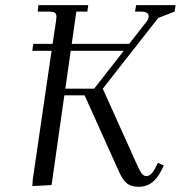

<svg xmlns="http://www.w3.org/2000/svg" viewBox="-20 -722 705 749"><path d="M106 3.9 107.9 -22 181.2 -523.9H106L109.9 -550.8H185.1L198.2 -637.2Q200.2 -650.9 200.2 -655.8Q200.2 -668.5 193.4 -672.6Q186.5 -676.8 168 -676.8H127L129.9 -702.1H324.2L320.8 -676.8H277.8L259.8 -550.8H483.9L550.8 -636.2Q560.1 -649.4 560.1 -659.2Q560.1 -676.8 527.8 -676.8H506.8L511.2 -702.1H665L661.1 -676.8L597.2 -651.9L380.9 -376L514.2 -80.1Q525.4 -54.7 533 -44.9Q540.5 -35.2 550.8 -35.2Q569.8 -35.2 585 -64.9L596.2 -86.9L619.1 -76.2L607.9 -54.2Q576.7 6.8 522 6.8Q493.7 6.8 476.8 -5.4Q460 -17.6 445.8 -48.8L310.1 -350.1H231L181.2 0ZM234.9 -376H347.2L462.9 -523.9H255.9Z"/></svg>

Font: Dihjauti S
Style: Italic
Weight: 400
Italic angle: -9°
Designer: T. Christopher White
Version: Version 3.0.0